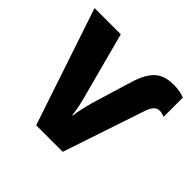

<svg xmlns="http://www.w3.org/2000/svg" viewBox="-143 -703 849 849"><g transform="rotate(45 281.5 -278.5)"><path d="M186 0H352L479 -379C490 -414 503 -431 527 -432C537 -432 548 -429 558 -425V-545C542 -552 518 -557 491 -557C404 -557 371 -514 341 -408L291 -243C282 -210 274 -175 270 -145H267C264 -176 256 -213 247 -245L166 -549H2Z"/></g></svg>

Font: Noto Sans Mono SemiCondensed ExtraBold
Style: Regular
Weight: 800
Width: 4
Designer: Monotype Design Team
Foundry: Monotype Imaging Inc.
Version: Version 2.014